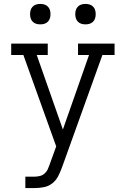

<svg xmlns="http://www.w3.org/2000/svg" viewBox="-20 -957 640 977"><path d="M109 0V-58H155Q169 -58 183 -61.5Q197 -65 207.5 -74.5Q218 -84 223.5 -97Q229 -110 234 -123V-124L266 -212L99 -677H37V-735H223V-677H167L300 -298L433 -677H377V-735H563V-677H501L308 -140L295 -104Q287 -82 276 -60.5Q265 -39 246 -24Q227 -9 203 -4.5Q179 0 155 0ZM415 -833Q404 -833 394 -836Q384 -839 376.5 -846.5Q369 -854 366 -864Q363 -874 363 -885Q363 -896 366 -906Q369 -916 376.5 -923.5Q384 -931 394 -934Q404 -937 415 -937Q426 -937 436 -934Q446 -931 453.5 -923.5Q461 -916 464 -906Q467 -896 467 -885Q467 -874 464 -864Q461 -854 453.5 -846.5Q446 -839 436 -836Q426 -833 415 -833ZM185 -833Q174 -833 164 -836Q154 -839 146.5 -846.5Q139 -854 136 -864Q133 -874 133 -885Q133 -896 136 -906Q139 -916 146.5 -923.5Q154 -931 164 -934Q174 -937 185 -937Q196 -937 206 -934Q216 -931 223.5 -923.5Q231 -916 234 -906Q237 -896 237 -885Q237 -874 234 -864Q231 -854 223.5 -846.5Q216 -839 206 -836Q196 -833 185 -833Z"/></svg>

Font: Iosevka Etoile Light
Style: Regular
Weight: 300
Designer: Belleve Invis
Foundry: Belleve Invis
Version: Version 25.0.1; ttfautohint (v1.8.4)